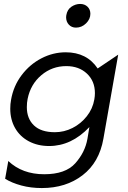

<svg xmlns="http://www.w3.org/2000/svg" viewBox="-20 -759 651 973"><path d="M116 -216Q116 -239 120 -258Q135 -332 189.5 -378Q244 -424 316 -424Q380 -424 420.5 -386Q461 -348 461 -287Q461 -272 458 -255Q450 -208 420 -170Q390 -132 347.5 -110.5Q305 -89 258 -89Q188 -89 152 -123.5Q116 -158 116 -216ZM204 124Q93 124 22 57L6 147Q40 168 88 181Q136 194 192 194Q314 194 398.5 129Q483 64 504 -56L579 -482L475 -412Q420 -494 313 -494Q249 -494 190 -463.5Q131 -433 89.5 -378Q48 -323 36 -253Q32 -232 32 -208Q32 -153 56.5 -110Q81 -67 126 -43Q171 -19 229 -19Q342 -19 433 -115L423 -55Q411 13 361.5 68.5Q312 124 204 124ZM316 -682 315 -672Q315 -649 329 -634Q343 -619 365 -619Q394 -619 416 -640.5Q438 -662 438 -689Q438 -711 423.5 -725Q409 -739 386 -739Q363 -739 342 -725Q321 -711 316 -682Z"/></svg>

Font: Geom Light
Style: Italic
Weight: 300
Italic angle: -10°
Version: Version 1.102